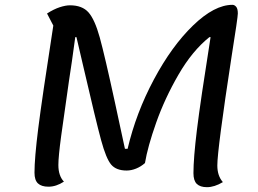

<svg xmlns="http://www.w3.org/2000/svg" viewBox="-20 -748 1071 796"><path d="M123 -32Q123 -92 138.5 -215.5Q154 -339 201 -642L175 -692Q203 -710 227.5 -718Q252 -726 270 -726Q321 -726 347 -696.5Q373 -667 393.5 -593Q414 -519 457 -321Q464 -289 474 -242Q484 -195 498 -131H509Q544 -280 618 -418.5Q692 -557 780.5 -642.5Q869 -728 944 -728Q952 -728 959 -720Q966 -712 966 -692Q966 -676 940 -513Q881 -128 881 -62Q881 -19 904 7Q869 28 838 28Q810 28 796 14.5Q782 1 782 -30Q782 -92 796.5 -210.5Q811 -329 853 -594H848Q777 -537 720 -438.5Q663 -340 627.5 -239.5Q592 -139 581 -72Q564 -57 544 -49Q524 -41 505 -41Q462 -41 441 -65.5Q420 -90 399 -167.5Q378 -245 325 -474Q324 -479 297 -594H292Q285 -539 278 -493Q271 -447 266 -413Q245 -269 233.5 -183.5Q222 -98 222 -64Q222 -19 245 5Q213 26 181 26Q152 26 137.5 12.5Q123 -1 123 -32Z"/></svg>

Font: Lemonada Light
Style: Regular
Weight: 300
Designer: Mohamed Gaber (Arabic) Eduardo Tunni (Latin)
Foundry: Kief Type Foundry
Version: Version 3.006